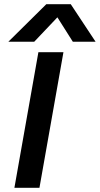

<svg xmlns="http://www.w3.org/2000/svg" viewBox="-20 -900 478 920"><path d="M202 -880H319L438 -700H329L255 -817L144 -700H20ZM164 -650H284L169 0H49Z"/></svg>

Font: Overused Grotesk SemiBold
Style: Italic
Weight: 600
Italic angle: -10°
Version: Version 0.003